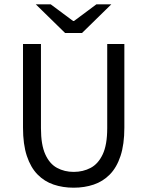

<svg xmlns="http://www.w3.org/2000/svg" viewBox="-20 -861 685 893"><path d="M322.6 12Q272.2 12 229.4 -2.5Q186.6 -16.9 154.7 -49.4Q122.7 -81.9 104.8 -135.8Q87 -189.6 87 -267.5V-656.3H170.5V-265Q170.5 -187.5 190.7 -143.1Q210.8 -98.6 245.5 -80.1Q280.1 -61.5 322.6 -61.5Q366.1 -61.5 401.4 -80.1Q436.7 -98.6 457.7 -143.1Q478.7 -187.5 478.7 -265V-656.3H558.4V-267.5Q558.4 -189.6 540.6 -135.8Q522.8 -81.9 490.7 -49.4Q458.6 -16.9 415.8 -2.5Q373 12 322.6 12ZM282.7 -707.6 146.3 -841H215.7L320.1 -763.3H324.1L428.5 -841H497.9L361.5 -707.6Z"/></svg>

Font: Source Sans 3 VF
Style: Regular
Weight: 200
Designer: Paul D. Hunt
Foundry: Adobe
Version: Version 3.046;hotconv 1.0.118;makeotfexe 2.5.65603